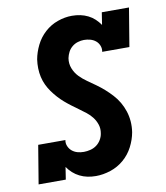

<svg xmlns="http://www.w3.org/2000/svg" viewBox="-84 -813 768 890"><g transform="rotate(-10 300.0 -367.5)"><path d="M296 8Q275 8 256 4Q237 0 220 -8.5Q203 -17 189 -29.5Q175 -42 164 -58L155 0H27L57 -181H185Q182 -166 188 -152Q194 -138 205 -129Q216 -120 230 -116Q244 -112 260 -112Q275 -112 291 -116Q307 -120 320 -129.5Q333 -139 341.5 -153.5Q350 -168 352 -183Q356 -205 349.5 -224.5Q343 -244 331 -259.5Q319 -275 303.5 -287Q288 -299 272 -310.5Q256 -322 240 -334Q224 -346 209 -359Q194 -372 181 -386.5Q168 -401 156.5 -417Q145 -433 136.5 -451Q128 -469 123.5 -489Q119 -509 118.5 -530Q118 -551 121 -572Q127 -605 143 -637.5Q159 -670 186 -694.5Q213 -719 247 -731Q281 -743 314 -743Q335 -743 354 -739Q373 -735 390 -726.5Q407 -718 420.5 -705.5Q434 -693 445 -677L454 -735H582L552 -554H424Q427 -569 421.5 -583Q416 -597 405 -606Q394 -615 379.5 -619Q365 -623 350 -623Q336 -623 321 -618.5Q306 -614 294 -604Q282 -594 275 -580.5Q268 -567 265 -552Q261 -527 270 -504Q279 -481 295.5 -464Q312 -447 331.5 -433.5Q351 -420 370.5 -406Q390 -392 407.5 -376.5Q425 -361 441 -343.5Q457 -326 469 -305.5Q481 -285 488.5 -262Q496 -239 498 -214Q500 -189 496 -163Q490 -129 473 -96Q456 -63 428 -39Q400 -15 365 -3.5Q330 8 296 8Z"/></g></svg>

Font: Iosevka Etoile Heavy
Style: Italic
Weight: 900
Italic angle: -9°
Designer: Belleve Invis
Foundry: Belleve Invis
Version: Version 22.1.2; ttfautohint (v1.8.4)